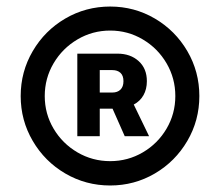

<svg xmlns="http://www.w3.org/2000/svg" viewBox="-20 -737 680 593"><path d="M218.8 -571.3H342.8Q382.8 -571.3 408.2 -548.3Q433.6 -525.4 433.6 -486.3Q433.6 -461.4 423.1 -442.9Q412.6 -424.3 393.1 -414.1L440.4 -316.4H365.2L327.6 -401.4H288.1V-316.4H218.8ZM43.9 -440.4Q43.9 -515.6 81.1 -579.1Q118.2 -642.6 181.6 -679.7Q245.1 -716.8 320.3 -716.8Q395 -716.8 458.3 -679.7Q521.5 -642.6 558.6 -579.1Q595.7 -515.6 595.7 -440.4Q595.7 -365.2 558.6 -301.8Q521.5 -238.3 458.3 -201.2Q395 -164.1 320.3 -164.1Q245.1 -164.1 181.6 -201.2Q118.2 -238.3 81.1 -301.8Q43.9 -365.2 43.9 -440.4ZM521.5 -440.4Q521.5 -495.1 494.4 -541.5Q467.3 -587.9 421.1 -615.2Q375 -642.6 320.3 -642.6Q265.6 -642.6 219.2 -615.2Q172.9 -587.9 145.5 -541.5Q118.2 -495.1 118.2 -440.4Q118.2 -385.7 145.5 -339.6Q172.9 -293.5 219.2 -266.4Q265.6 -239.3 320.3 -239.3Q375 -239.3 421.1 -266.4Q467.3 -293.5 494.4 -339.6Q521.5 -385.7 521.5 -440.4ZM327.1 -451.2Q342.8 -451.2 352.1 -460.2Q361.3 -469.2 361.3 -486.3Q361.3 -503.4 352.1 -512Q342.8 -520.5 327.1 -520.5H288.1V-451.2Z"/></svg>

Font: WEMIX Pretendard ExtraBold
Style: Regular
Weight: 800
Designer: Base glyphs from Inter by Rasmus Andersson; Hangeul glyphs from Noto Sans CJK(Source Han Sans) by Jang Soo-young and Kan
Foundry: Kil Hyung-jin
Version: Version 1.000